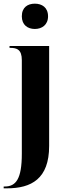

<svg xmlns="http://www.w3.org/2000/svg" viewBox="-38 -787 362 1047"><path d="M152 -629C190 -629 224 -651 224 -698C224 -747 190 -767 152 -767C113 -767 81 -747 81 -698C81 -651 113 -629 152 -629ZM-18 240H0C133 240 230 188 230 9V-536H14V-526H18C54 -526 81 -517 81 -459V51C81 189 49 230 -12 230H-18Z"/></svg>

Font: Noto Serif Display Condensed Extra
Style: Regular
Weight: 800
Width: 3
Designer: Monotype Design Team
Foundry: Monotype Imaging Inc.
Version: Version 1.900